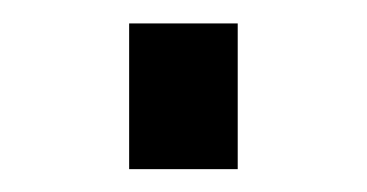

<svg xmlns="http://www.w3.org/2000/svg" viewBox="-20 -148 321 168"><path d="M93 0V-127.5H188V0Z"/></svg>

Font: Mohave Medium
Style: Regular
Weight: 500
Designer: Gumpita Rahayu
Foundry: Tokotype
Version: Version 2.003